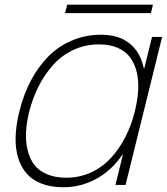

<svg xmlns="http://www.w3.org/2000/svg" viewBox="-20 -787 712 817"><path d="M553.2 -311Q565.4 -359.9 567.9 -402.6Q570.3 -445.3 561.5 -481.4Q552.7 -517.6 533.2 -543.5Q513.7 -569.3 480.2 -583.7Q446.8 -598.1 401.9 -598.1Q342.8 -598.1 292.2 -574.5Q241.7 -550.8 205.3 -509.8Q168.9 -468.8 143.8 -418.7Q118.7 -368.7 104 -311Q92.8 -265.1 90.8 -224.6Q88.9 -184.1 97.4 -148.2Q106 -112.3 125.5 -86.4Q145 -60.5 179.9 -45.7Q214.8 -30.8 262.2 -30.8Q317.4 -30.8 366 -52.7Q414.6 -74.7 450.7 -113.5Q486.8 -152.3 512.7 -202.4Q538.6 -252.4 553.2 -311ZM669.9 -629.9 514.2 0H471.2L502.9 -128.9H501Q455.6 -62 389.9 -26.1Q324.2 9.8 250 9.8Q197.3 9.8 157.5 -5.4Q117.7 -20.5 93.3 -48.6Q68.8 -76.7 56.9 -116.5Q44.9 -156.2 46.4 -205.1Q47.9 -253.9 62 -311Q79.6 -383.8 111.1 -443.6Q142.6 -503.4 186.3 -547.4Q230 -591.3 287.4 -615.2Q344.7 -639.2 411.1 -639.2Q484.4 -639.2 530.5 -602.8Q576.7 -566.4 591.8 -497.1H594.2L627 -629.9ZM630.9 -767.1 622.1 -731H256.8L266.1 -767.1Z"/></svg>

Font: Sinkin Sans 200 X Light Italic
Style: Regular
Weight: 200
Italic angle: -112°
Designer: Keith Bates
Foundry: K-Type
Version: Sinkin Sans (version 1.0)  by Keith Bates   •   © 2014   www